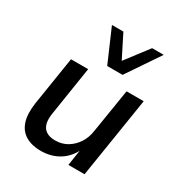

<svg xmlns="http://www.w3.org/2000/svg" viewBox="-179 -883 956 1018"><g transform="rotate(30 299.0 -374.5)"><path d="M217 9Q162 9 124 -13.5Q86 -36 71.5 -81.5Q57 -127 67 -195L114 -492H219L173 -198Q166 -159 172.5 -132Q179 -105 200 -91Q221 -77 255 -77Q297 -77 329.5 -96.5Q362 -116 383.5 -149Q405 -182 411 -225L454 -492H559L481 0H382L398 -105H402Q375 -49 327 -20Q279 9 217 9ZM298 -557 211 -758H281L351 -619L457 -758H528L392 -557Z"/></g></svg>

Font: Nunito Sans 10pt SemiBold
Style: Italic
Weight: 600
Italic angle: -9°
Designer: Vernon Adams
Foundry: Vernon Adams
Version: Version 3.101;gftools[0.9.27]